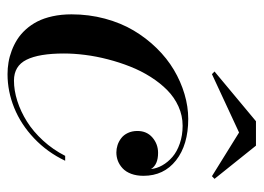

<svg xmlns="http://www.w3.org/2000/svg" viewBox="-115 -575 700 510"><g transform="rotate(90 235.0 -320.0)"><path d="M332 -605 177 -533 169.9 -539.8 302 -649.9H366.9L455.1 -539.8L448 -533ZM429 -371.1Q427.5 -386.5 419.2 -401.1Q410.9 -415.8 396.9 -428Q382.8 -440.2 361.2 -447.6Q339.6 -455.1 314 -455.1Q287.1 -455.1 262.8 -444.1Q238.5 -433.1 219.5 -414.3Q200.4 -395.5 184.3 -370.1Q168.2 -344.7 156.9 -316Q145.5 -287.4 137.6 -256.6Q129.6 -225.8 125.9 -196.4Q122.1 -167 122.1 -139.9Q122.1 -73.7 138.7 -40.4Q155.3 -7.1 194.1 -7.1Q220.2 -7.1 248.2 -16Q276.1 -24.9 302.7 -41.5Q329.3 -58.1 353.4 -84.4Q377.4 -110.6 394 -143.1H407Q384.5 -95.7 347.5 -60.7Q310.5 -25.6 266.6 -7.8Q222.7 10 177 10Q161.1 10 145.8 7.4Q130.4 4.9 114.5 -1.1Q98.6 -7.1 84.6 -16Q70.6 -24.9 58.2 -38.6Q45.9 -52.2 37.1 -69.3Q28.3 -86.4 23.2 -109.6Q18.1 -132.8 18.1 -159.9Q18.1 -206.1 29.5 -248.7Q41 -291.3 60.9 -324.8Q80.8 -358.4 107.8 -386Q134.8 -413.6 165.6 -431.9Q196.5 -450.2 229.9 -460.1Q263.2 -470 295.9 -470Q364.7 -470 405.9 -437.6Q447 -405.3 447 -351.1Q447 -332.8 441.7 -318.5Q436.3 -304.2 427.2 -295.8Q418.2 -287.4 407.5 -283.2Q396.7 -279.1 385 -279.1Q375.2 -279.1 365.5 -282.2Q355.7 -285.4 347.2 -291.9Q338.6 -298.3 333.3 -309.4Q327.9 -320.6 327.9 -335Q327.9 -359.9 345.3 -374.9Q362.8 -389.9 386 -389.9Q417.5 -389.9 429 -371.1Z"/></g></svg>

Font: Bodoni* 16
Style: Italic
Weight: 400
Italic angle: -13°
Version: Version 2.000